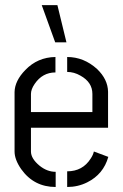

<svg xmlns="http://www.w3.org/2000/svg" viewBox="-20 -746 490 766"><path d="M146.5 -725.6H209L245.1 -577.1H200.2ZM38.1 -141.6V-378.9Q39.1 -423.8 81.1 -466.8Q129.9 -517.6 201.2 -518.6V-457Q149.4 -457 118.2 -411.1Q103.5 -389.6 103.5 -371.1V-298.8H348.6V-371.1Q348.6 -418 300.8 -444.3Q275.4 -459 248 -459V-518.6Q314.5 -518.6 367.2 -470.7Q410.2 -429.7 411.1 -379.9V-236.3H103.5V-141.6Q103.5 -113.3 137.7 -85Q168 -60.5 202.1 -60.5V0Q115.2 0 64.5 -71.3Q38.1 -109.4 38.1 -141.6ZM248 0V-62.5Q309.6 -62.5 341.8 -113.3Q351.6 -127.9 354.5 -141.6L412.1 -120.1Q392.6 -50.8 328.1 -18.6Q291 0 248 0Z"/></svg>

Font: Post No Bills Colombo
Style: Medium
Weight: 600
Designer: Kosala Senevirathne, Siva Puranthara, Lasantha Premarathna, Tharique Azeez
Foundry: Mooniak
Version: Version 1.220 ; ttfautohint (v1.5)